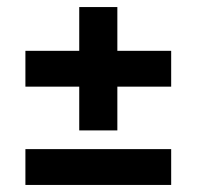

<svg xmlns="http://www.w3.org/2000/svg" viewBox="-20 -574 557 544"><path d="M52 -50V-151.5H465V-50ZM312.5 -204.5H204.5V-554H312.5ZM52 -328.5V-430H465V-328.5Z"/></svg>

Font: Anek Telugu Medium SemiBold
Style: Regular
Weight: 600
Version: Version 1.003